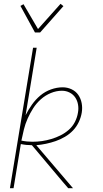

<svg xmlns="http://www.w3.org/2000/svg" viewBox="-20 -985 540 1005"><path d="M163 -815 87 -954 103 -963 179 -833 297 -965 312 -953 190 -815ZM32 0 153 -735H172L114 -382Q128 -410 147 -437Q166 -464 191 -485Q216 -506 247 -517Q278 -528 308 -528Q333 -528 355 -517.5Q377 -507 390 -488Q403 -469 407.5 -445Q412 -421 408 -396Q404 -371 392.5 -346.5Q381 -322 362.5 -302.5Q344 -283 320 -269Q296 -255 271.5 -246.5Q247 -238 221 -232.5Q195 -227 170 -225L362 0H337L306 -36L147 -225Q132 -225 117.5 -226.5Q103 -228 89 -231L51 0ZM150 -243Q175 -243 199.5 -246.5Q224 -250 249 -257.5Q274 -265 297 -276.5Q320 -288 340 -305.5Q360 -323 372 -346.5Q384 -370 388 -395Q392 -416 388.5 -437Q385 -458 374 -474.5Q363 -491 344.5 -500.5Q326 -510 304 -510Q275 -510 246 -498Q217 -486 193.5 -465Q170 -444 153.5 -418Q137 -392 124.5 -364Q112 -336 105 -307Q98 -278 92 -249Q106 -246 121 -244.5Q136 -243 150 -243Z"/></svg>

Font: Iosevka Curly Thin
Style: Italic
Weight: 100
Italic angle: -9°
Monospace: yes
Designer: Belleve Invis
Foundry: Belleve Invis
Version: Version 22.1.2; ttfautohint (v1.8.4)